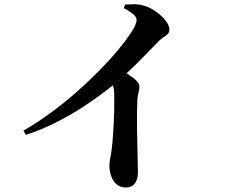

<svg xmlns="http://www.w3.org/2000/svg" viewBox="-20 -812 1040 883"><path d="M549.6 -774.4 555 -791.2Q575.8 -792.4 598.8 -792.5Q621.8 -792.5 644.3 -785.1Q672 -776.9 698.2 -758Q724.4 -739.2 741.6 -717.3Q758.8 -695.3 758.8 -677Q758.8 -662.7 751.6 -655.4Q744.4 -648.2 732.7 -641.3Q721.1 -634.4 707.1 -619.9Q674.4 -586.2 626.2 -537.1Q578.1 -487.9 518.4 -436.1Q497 -417.1 456.1 -386.2Q415.3 -355.2 360 -319.1Q304.7 -283 238.1 -249.2Q171.6 -215.4 98.9 -191.7L87.8 -211.1Q151.3 -248.1 213.3 -293.4Q275.4 -338.6 331.9 -388.5Q388.5 -438.4 437 -487.7Q485.5 -537 522.5 -581.4Q559.4 -625.8 581.9 -660.4Q608.2 -700.3 608.2 -720.8Q608.2 -734.7 590.3 -748.8Q572.5 -763 549.6 -774.4ZM477.2 -459 526.5 -500.2Q563.8 -474.5 592.5 -453.9Q621.2 -433.4 621.2 -413.6Q621.2 -400.5 616.9 -385.6Q612.5 -370.8 611.5 -349.4Q609.2 -282.4 610.2 -216Q611.1 -149.5 612.7 -97.6Q614.3 -45.7 614.3 -19.5Q614.3 12.3 600.3 31.4Q586.4 50.4 558.6 50.4Q532.7 50.4 516 35.7Q499.4 21 491.2 -2.5Q483.1 -26.1 483.1 -50.8Q483.1 -65.5 486.8 -83.4Q490.6 -101.4 493.6 -125.6Q497.1 -155 499.3 -185.5Q501.5 -216 503 -245.1Q504.5 -274.2 505 -300.2Q505.5 -326.2 505.5 -347.3Q505.5 -368.3 505.3 -381.3Q505 -405.6 498 -422.5Q491.1 -439.3 477.2 -459Z"/></svg>

Font: Noto Serif HK
Style: Regular
Weight: 200
Designer: Ryoko NISHIZUKA 西塚涼子 (kana & ideographs); Frank Grießhammer (Latin, Greek & Cyrillic); Wenlong ZHANG 张文龙 (bopomofo); San
Foundry: Adobe
Version: Version 2.001;hotconv 1.1.0;makeotfexe 2.6.0